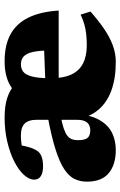

<svg xmlns="http://www.w3.org/2000/svg" viewBox="140 -660 534 854"><g transform="rotate(-90 407.0 -233.0)"><path d="M232.5 -407Q214 -407 199.8 -405.2Q185.5 -403.5 175.5 -401L193.5 -442Q189 -411.5 184.5 -391.8Q180 -372 175.5 -359.5Q171 -347 165 -337.5Q157 -323 139.2 -315.8Q121.5 -308.5 94.5 -308.5Q65 -308.5 50 -318.8Q35 -329 35 -347.5Q35 -370.5 56.5 -394Q78 -417.5 116.2 -436.8Q154.5 -456 204.2 -467.8Q254 -479.5 311 -479.5Q363 -479.5 398.5 -467.8Q434 -456 455.5 -436.2Q477 -416.5 486.5 -393.5H388.5Q413 -431.5 455.2 -455.5Q497.5 -479.5 561.5 -479.5Q633.5 -479.5 681.8 -453Q730 -426.5 756 -373Q782 -319.5 787 -239H437V-297L695.5 -307L609.5 -274Q609.5 -324 603 -353.2Q596.5 -382.5 582.8 -394.8Q569 -407 547.5 -407Q529 -407 515.2 -396.8Q501.5 -386.5 493.8 -358Q486 -329.5 486 -274.5Q486 -218 502.5 -182.8Q519 -147.5 551.8 -130.8Q584.5 -114 633 -114Q659.5 -114 682 -116.5Q704.5 -119 725.8 -125Q747 -131 769 -141.5L782.5 -97.5Q744 -63.5 707.5 -38.2Q671 -13 634.2 1Q597.5 15 559 15Q484.5 15 430.5 -5Q376.5 -25 344.5 -64Q312.5 -103 303 -160.5H327.5Q322 -94 299 -55.5Q276 -17 241.8 -1Q207.5 15 166.5 15Q102 15 64 -16.2Q26 -47.5 26 -113Q26 -143.5 37.8 -168.2Q49.5 -193 81 -214Q112.5 -235 170 -253.2Q227.5 -271.5 319 -288.5V-230Q284 -224 262.5 -216.5Q241 -209 229.8 -200Q218.5 -191 214.5 -179.5Q210.5 -168 210.5 -153.5Q210.5 -123 220.5 -110.8Q230.5 -98.5 254 -98.5Q268.5 -98.5 279.2 -104.5Q290 -110.5 295.5 -123.2Q301 -136 301 -156.5V-340.5Q301 -372.5 284.8 -389.8Q268.5 -407 232.5 -407Z"/></g></svg>

Font: Newsreader ExtraBold
Style: Regular
Weight: 800
Designer: Hugues Gentile
Foundry: Production Type
Version: Version 1.003